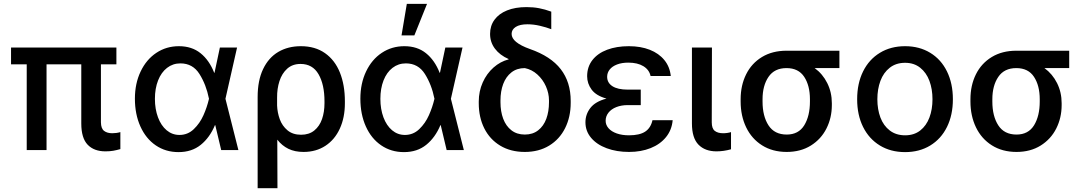

<svg xmlns="http://www.w3.org/2000/svg" viewBox="-20 -776 5602 993"><path d="M582 -443.4H502V-143.6Q502.4 -111.3 518.3 -99.1Q534.2 -86.9 560.5 -86.9Q583 -86.9 602.5 -92.8V-4.9Q583.5 0.5 565.7 3.7Q547.9 6.8 525.4 6.8Q466.3 6.8 433.3 -27.6Q400.4 -62 400.4 -137.7V-443.4H220.7V0H118.2V-443.4H37.1V-530.3H582Z M677.7 -265.6Q677.7 -344.2 707.3 -406.2Q736.8 -468.3 788.6 -502.7Q840.3 -537.1 905.3 -537.1Q972.2 -537.1 1017.3 -500.7Q1062.5 -464.4 1087.9 -399.4H1089.4L1117.2 -530.3H1206.1L1146 -265.1L1212.9 0H1124L1093.3 -128.9H1091.8Q1064.9 -64.5 1018.3 -26.9Q971.7 10.7 903.3 10.7Q836.9 10.7 785.6 -24.2Q734.4 -59.1 706.1 -122.1Q677.7 -185.1 677.7 -265.6ZM908.2 -78.1Q951.2 -78.1 982.4 -108.2Q1013.7 -138.2 1032.2 -179.9Q1050.8 -221.7 1060.5 -263.7L1061 -265.1L1060.5 -266.6Q1046.4 -337.9 1011.7 -393.1Q977.1 -448.2 913.1 -448.2Q874 -448.2 844 -425Q814 -401.9 797.6 -360.1Q781.2 -318.4 781.2 -264.6Q781.2 -211.9 797.1 -169.2Q813 -126.5 841.8 -102.3Q870.6 -78.1 908.2 -78.1Z M1536.1 -537.1Q1609.9 -537.1 1661.1 -501Q1712.4 -464.8 1738 -400.6Q1763.7 -336.4 1763.7 -252V-242.2Q1763.7 -168 1737.5 -110.8Q1711.4 -53.7 1663.1 -22Q1614.7 9.8 1549.8 9.8Q1504.9 9.8 1471.7 -6.3Q1438.5 -22.5 1414.1 -53.7L1415 197.3H1312.5V-274.4Q1312.5 -359.9 1340.8 -418.9Q1369.1 -478 1419.4 -507.6Q1469.7 -537.1 1536.1 -537.1ZM1413.1 -230Q1414.6 -193.4 1427 -159.2Q1439.5 -125 1466.8 -102.1Q1494.1 -79.1 1537.1 -79.1Q1578.6 -79.1 1605.7 -101.3Q1632.8 -123.5 1645.5 -160.2Q1658.2 -196.8 1658.2 -242.2V-252Q1658.2 -338.9 1627.4 -392.1Q1596.7 -445.3 1534.2 -445.3Q1492.7 -445.3 1465.3 -420.7Q1438 -396 1425.3 -356.4Q1412.6 -316.9 1413.1 -271.5Z M1843.8 -265.6Q1843.8 -344.2 1873.3 -406.2Q1902.8 -468.3 1954.6 -502.7Q2006.3 -537.1 2071.3 -537.1Q2138.2 -537.1 2183.3 -500.7Q2228.5 -464.4 2253.9 -399.4H2255.4L2283.2 -530.3H2372.1L2312 -265.1L2378.9 0H2290L2259.3 -128.9H2257.8Q2231 -64.5 2184.3 -26.9Q2137.7 10.7 2069.3 10.7Q2002.9 10.7 1951.7 -24.2Q1900.4 -59.1 1872.1 -122.1Q1843.8 -185.1 1843.8 -265.6ZM2074.2 -78.1Q2117.2 -78.1 2148.4 -108.2Q2179.7 -138.2 2198.2 -179.9Q2216.8 -221.7 2226.6 -263.7L2227.1 -265.1L2226.6 -266.6Q2212.4 -337.9 2177.7 -393.1Q2143.1 -448.2 2079.1 -448.2Q2040 -448.2 2010 -425Q1980 -401.9 1963.6 -360.1Q1947.3 -318.4 1947.3 -264.6Q1947.3 -211.9 1963.1 -169.2Q1979 -126.5 2007.8 -102.3Q2036.6 -78.1 2074.2 -78.1ZM2084 -755.9H2188.5L2123 -592.8H2056.6Z M2703.1 -739.3Q2737.8 -739.3 2767.8 -733.6Q2797.9 -728 2831.1 -715.8V-625Q2805.7 -634.8 2772.5 -642.6Q2739.3 -650.4 2708 -650.4Q2668.5 -650.4 2647.2 -636.7Q2626 -623 2626 -600.6Q2626 -556.2 2720.7 -522.5Q2828.6 -484.9 2880.1 -418.2Q2931.6 -351.6 2931.6 -253.9V-244.1Q2931.6 -171.4 2902.8 -113.5Q2874 -55.7 2820.3 -22.9Q2766.6 9.8 2694.3 9.8Q2621.1 9.8 2567.1 -22.7Q2513.2 -55.2 2484.6 -112.3Q2456.1 -169.4 2456.1 -242.2V-251Q2456.1 -303.7 2476.6 -349.6Q2497.1 -395.5 2532.5 -426.8Q2567.9 -458 2610.4 -468.8V-470.7Q2564.9 -490.7 2539.8 -524.2Q2514.6 -557.6 2514.6 -600.6Q2514.6 -642.6 2537.4 -673.8Q2560.1 -705.1 2602.5 -722.2Q2645 -739.3 2703.1 -739.3ZM2694.3 -80.1Q2735.4 -80.1 2763.4 -102.1Q2791.5 -124 2805.4 -161.6Q2819.3 -199.2 2819.3 -247.1V-256.8Q2819.3 -293.5 2803.5 -329.3Q2787.6 -365.2 2759 -390.9Q2730.5 -416.5 2694.3 -423.8Q2653.3 -423.8 2625 -401.6Q2596.7 -379.4 2582.5 -341.6Q2568.4 -303.7 2568.4 -256.8V-247.1Q2568.4 -199.7 2582.5 -161.9Q2596.7 -124 2625 -102.1Q2653.3 -80.1 2694.3 -80.1Z M3116.7 -266.1Q3063.5 -280.8 3040 -312.3Q3016.6 -343.8 3016.6 -381.8Q3016.6 -430.2 3043.9 -465.3Q3071.3 -500.5 3120.1 -518.8Q3168.9 -537.1 3232.4 -537.1Q3293.5 -537.1 3340.6 -518.6Q3387.7 -500 3416 -465.3Q3444.3 -430.7 3449.2 -382.8H3344.7Q3337.9 -415 3307.6 -433.6Q3277.3 -452.1 3229.5 -452.1Q3196.3 -452.1 3171.4 -442.6Q3146.5 -433.1 3133.3 -416.5Q3120.1 -399.9 3120.1 -378.9Q3120.1 -347.7 3147.5 -330.1Q3174.8 -312.5 3226.6 -312.5H3293.9V-232.4H3226.6Q3193.8 -232.4 3167.7 -222.2Q3141.6 -211.9 3127 -193.4Q3112.3 -174.8 3112.3 -151.4Q3112.3 -129.9 3127.2 -112.8Q3142.1 -95.7 3169.7 -85.9Q3197.3 -76.2 3233.4 -76.2Q3287.6 -76.2 3316.7 -95.2Q3345.7 -114.3 3354.5 -154.3H3459Q3454.6 -104 3424.6 -66.9Q3394.5 -29.8 3345 -10Q3295.4 9.8 3233.4 9.8Q3168.9 9.8 3117.7 -9.3Q3066.4 -28.3 3037.1 -63.2Q3007.8 -98.1 3007.8 -143.6Q3007.8 -184.6 3033.4 -217.8Q3059.1 -251 3116.7 -266.1Z M3662.1 -530.3 3661.1 -143.6Q3661.1 -111.3 3676.8 -99.1Q3692.4 -86.9 3719.7 -86.9Q3731 -86.9 3742.2 -88.6Q3753.4 -90.3 3760.7 -92.8V-3.9Q3722.2 6.8 3685.5 6.8Q3626.5 6.8 3592.5 -27.8Q3558.6 -62.5 3558.6 -137.7V-530.3Z M4047.9 -513.7H4321.3V-423.8H4193.4Q4234.9 -393.6 4258.5 -346.2Q4282.2 -298.8 4282.2 -242.2V-232.4Q4282.2 -167 4254.4 -111.6Q4226.6 -56.2 4173.6 -23.2Q4120.6 9.8 4048.8 9.8Q3975.6 9.8 3921.6 -24.2Q3867.7 -58.1 3839.1 -117.4Q3810.5 -176.8 3810.5 -251V-262.7Q3810.5 -334.5 3838.9 -391.6Q3867.2 -448.7 3920.9 -481.2Q3974.6 -513.7 4047.9 -513.7ZM4048.8 -80.1Q4109.9 -80.1 4139.4 -127.9Q4168.9 -175.8 4168.9 -251V-262.7Q4168.9 -333.5 4139.2 -378.7Q4109.4 -423.8 4047.9 -423.8Q3985.4 -423.8 3954.6 -378.4Q3923.8 -333 3923.8 -262.7V-251Q3923.8 -175.3 3954.6 -127.7Q3985.4 -80.1 4048.8 -80.1Z M4413.1 -262.7Q4413.1 -344.7 4443.8 -406.7Q4474.6 -468.8 4530.8 -502.9Q4586.9 -537.1 4661.1 -537.1Q4734.9 -537.1 4791 -502.9Q4847.2 -468.8 4877.7 -406.5Q4908.2 -344.2 4908.2 -262.7Q4908.2 -181.2 4877.7 -119.4Q4847.2 -57.6 4791 -23.4Q4734.9 10.7 4661.1 10.7Q4586.9 10.7 4530.8 -23.4Q4474.6 -57.6 4443.8 -119.4Q4413.1 -181.2 4413.1 -262.7ZM4802.7 -262.7Q4802.7 -314.9 4786.9 -357.7Q4771 -400.4 4739 -425.8Q4707 -451.2 4661.1 -451.2Q4614.3 -451.2 4581.8 -425.8Q4549.3 -400.4 4533.4 -357.7Q4517.6 -314.9 4517.6 -262.7Q4517.6 -210.4 4533.4 -168.2Q4549.3 -126 4581.8 -101.1Q4614.3 -76.2 4661.1 -76.2Q4707.5 -76.2 4739.3 -101.1Q4771 -126 4786.9 -168.2Q4802.7 -210.4 4802.7 -262.7Z M5236.3 -513.7H5509.8V-423.8H5381.8Q5423.3 -393.6 5447 -346.2Q5470.7 -298.8 5470.7 -242.2V-232.4Q5470.7 -167 5442.9 -111.6Q5415 -56.2 5362.1 -23.2Q5309.1 9.8 5237.3 9.8Q5164.1 9.8 5110.1 -24.2Q5056.2 -58.1 5027.6 -117.4Q4999 -176.8 4999 -251V-262.7Q4999 -334.5 5027.3 -391.6Q5055.7 -448.7 5109.4 -481.2Q5163.1 -513.7 5236.3 -513.7ZM5237.3 -80.1Q5298.3 -80.1 5327.9 -127.9Q5357.4 -175.8 5357.4 -251V-262.7Q5357.4 -333.5 5327.6 -378.7Q5297.9 -423.8 5236.3 -423.8Q5173.8 -423.8 5143.1 -378.4Q5112.3 -333 5112.3 -262.7V-251Q5112.3 -175.3 5143.1 -127.7Q5173.8 -80.1 5237.3 -80.1Z"/></svg>

Font: Pretendard Medium
Style: Regular
Weight: 500
Designer: Base glyphs from Inter by Rasmus Andersson; Hangeul glyphs from Noto Sans CJK(Source Han Sans) by Jang Soo-young and Kan
Foundry: Kil Hyung-jin
Version: Version 1.309